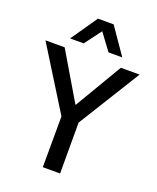

<svg xmlns="http://www.w3.org/2000/svg" viewBox="-167 -1028 923 1127"><g transform="rotate(20 294.5 -465.0)"><path d="M240 0 241 -367 260 -287 0 -705H120L294 -411H297L471 -705H588L329 -287L348 -367V0ZM132 -765 246 -930H344L458 -765H372L295 -869L217 -765Z"/></g></svg>

Font: Nunito Sans 7pt SemiCondensed SemiBold
Style: Regular
Weight: 600
Width: 4
Designer: Vernon Adams
Foundry: Vernon Adams
Version: Version 3.101;gftools[0.9.27]